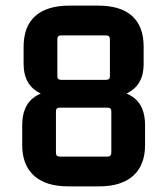

<svg xmlns="http://www.w3.org/2000/svg" viewBox="-20 -659 595 683"><path d="M332 4H223Q143 4 101 -34Q59 -72 59 -143V-214Q59 -283 102 -313.5Q145 -344 232 -344L235 -305Q155 -305 109.5 -335Q64 -365 64 -431V-493Q64 -565 105.5 -602Q147 -639 227 -639H329Q409 -639 450 -602Q491 -565 491 -493V-431Q491 -365 445.5 -335Q400 -305 320 -305L323 -344Q411 -344 453.5 -313.5Q496 -283 496 -214V-143Q496 -72 454 -34Q412 4 332 4ZM179 -116Q179 -102 192 -102H363Q376 -102 376 -116V-263Q376 -276 363 -276H192Q179 -276 179 -263ZM184 -388Q184 -375 197 -375H358Q371 -375 371 -388V-520Q371 -533 358 -533H197Q184 -533 184 -520Z"/></svg>

Font: Gemunu Libre ExtraLight
Style: Bold
Weight: 700
Version: Version 1.100